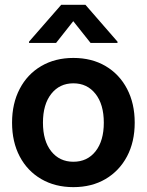

<svg xmlns="http://www.w3.org/2000/svg" viewBox="-20 -769 612 801"><path d="M286.1 11.7Q210 11.7 152.1 -22Q94.2 -55.7 62.3 -116.2Q30.3 -176.8 30.3 -257.3Q30.3 -337.4 62.3 -398.4Q94.2 -459.5 152.1 -493.4Q210 -527.3 286.1 -527.3Q362.8 -527.3 420.4 -493.4Q478 -459.5 510 -398.4Q542 -337.4 542 -257.3Q542 -177.2 510 -116.7Q478 -56.2 420.4 -22.2Q362.8 11.7 286.1 11.7ZM286.1 -94.2Q344.2 -94.2 378.7 -137.9Q413.1 -181.6 413.1 -257.3Q413.1 -333.5 378.4 -377.4Q343.8 -421.4 286.1 -421.4Q228.5 -421.4 193.8 -377.4Q159.2 -333.5 159.2 -257.3Q159.2 -181.2 193.8 -137.7Q228.5 -94.2 286.1 -94.2ZM357.9 -589.8 285.6 -680.7 213.9 -589.8H101.1V-595.2L235.4 -749H336.4L470.2 -595.2V-589.8Z"/></svg>

Font: Inter Display Semi Bold
Style: Regular
Weight: 600
Designer: Rasmus Andersson
Foundry: rsms
Version: Version 4.000;git-37864ae